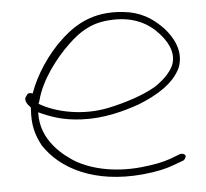

<svg xmlns="http://www.w3.org/2000/svg" viewBox="-46 -609 740 690"><g transform="rotate(-5 324.0 -264.0)"><path d="M47 -285C40 -272 51 -257 61 -247L62 -245V-240C58 -183 67 -149 89 -107C146 -19 266 45 442 29C494 24 527 16 554 6L592 -8C595 -10 598 -13 600 -18C606 -27 592 -35 582 -32L545 -18C520 -9 487 -2 438 3C337 13 246 -10 191 -48C135 -86 87 -142 87 -217V-226C130 -206 174 -190 240 -187C321 -183 393 -203 450 -223C518 -250 579 -287 604 -342C626 -399 596 -452 565 -486C536 -516 501 -544 446 -555C326 -576 252 -533 195 -479C144 -432 97 -362 73 -295C60 -300 54 -297 48 -285ZM91 -256 95 -267C113 -339 170 -414 221 -462C260 -499 301 -528 367 -533C459 -541 514 -505 546 -469C569 -444 600 -400 581 -352C567 -322 538 -297 510 -279C466 -254 406 -234 341 -220C246 -200 150 -222 95 -254ZM604 -342Z"/></g></svg>

Font: Stray Cat
Style: LtExt
Weight: 300
Version: Version 1.0